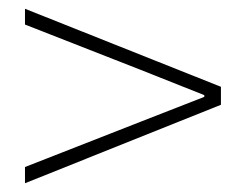

<svg xmlns="http://www.w3.org/2000/svg" viewBox="-20 -584 561 438"><path d="M37 -166V-203L300 -306L446 -363V-367L300 -425L37 -528V-564L484 -386V-345Z"/></svg>

Font: Shanggu Sans SC VF
Style: Regular
Weight: 250
Designer: GuiWonder
Version: Version 1.021